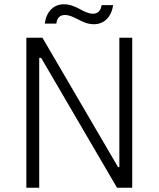

<svg xmlns="http://www.w3.org/2000/svg" viewBox="-20 -876 740 896"><path d="M352 -834C325 -848 305 -856 277 -856C230 -856 196 -821 189 -766H243C246 -792 259 -806 283 -806C305 -806 325 -795 345 -785C372 -771 392 -763 419 -763C466 -763 500 -797 508 -852H454C451 -827 437 -812 414 -812C392 -812 372 -823 352 -834ZM103 0H163V-606H172L526 0H597V-700H537V-96H531L178 -700H103Z"/></svg>

Font: Fixel Text Light
Style: Regular
Weight: 300
Width: 4
Designer: AlfaBravo + MacPaw
Foundry: Kyrylo Tkachov, Marchela Mozhyna, Serhii Makarenko, Maria Weinstein, Zakhar Kryvoshyya
Version: Version 1.211